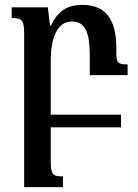

<svg xmlns="http://www.w3.org/2000/svg" viewBox="-20 -522 567 787"><path d="M188 136V0H476V-52H188V-272C188 -370 216 -434 275 -434C331 -434 348 -384 348 -296V-214H503V-258C463 -258 457 -265 457 -304V-326C457 -444 411 -502 318 -502C251 -502 216 -473 189 -418H185L176 -492H28V-448C70 -448 79 -440 79 -384V245H238V201C195 201 188 193 188 136Z"/></svg>

Font: Noto Serif Armenian Condensed SemiBold
Style: Regular
Weight: 600
Width: 3
Designer: Monotype Design Team
Foundry: Monotype Imaging Inc.
Version: Version 2.008